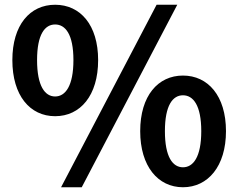

<svg xmlns="http://www.w3.org/2000/svg" viewBox="-20 -774 1003 808"><path d="M212 -285C318 -285 393 -372 393 -521C393 -669 318 -754 212 -754C106 -754 32 -669 32 -521C32 -372 106 -285 212 -285ZM212 -368C169 -368 136 -412 136 -521C136 -630 169 -671 212 -671C255 -671 289 -630 289 -521C289 -412 255 -368 212 -368ZM237 14H324L726 -754H639ZM750 14C855 14 931 -74 931 -222C931 -371 855 -456 750 -456C645 -456 570 -371 570 -222C570 -74 645 14 750 14ZM750 -70C707 -70 674 -113 674 -222C674 -331 707 -373 750 -373C793 -373 827 -331 827 -222C827 -113 793 -70 750 -70Z"/></svg>

Font: Source Han Sans JP
Style: Bold
Weight: 700
Designer: Ryoko NISHIZUKA 西塚涼子 (kana, bopomofo & ideographs); Paul D. Hunt (Latin, Greek & Cyrillic); Sandoll Communications 산돌커뮤니
Foundry: Adobe
Version: Version 2.002;hotconv 1.0.116;makeotfexe 2.5.65601